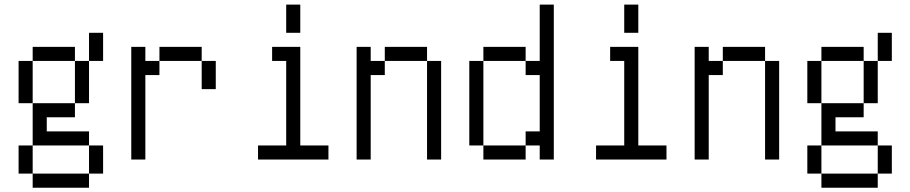

<svg xmlns="http://www.w3.org/2000/svg" viewBox="-20 -708 4040 852"><path d="M125 62.5V125H375V62.5ZM125 62.5Q125 62.5 125 -62.5H62.5Q62.5 -62.5 62.5 62.5ZM375 62.5H437.5Q437.5 62.5 437.5 -62.5H375Q375 -62.5 375 62.5ZM125 -62.5H375V-125H187.5V-187.5H312.5V-250H125ZM125 -250V-437.5H62.5V-250ZM312.5 -250H375V-437.5H312.5ZM125 -437.5H312.5V-500H125ZM375 -437.5H437.5Q437.5 -437.5 437.5 -562.5H375Q375 -562.5 375 -437.5Z M562.5 -500Q562.5 -500 562.5 0H625Q625 0 625 -375H687.5V-437.5H625V-500ZM875 -437.5Q875 -437.5 875 -312.5H937.5Q937.5 -312.5 937.5 -437.5ZM687.5 -437.5H875V-500H687.5Z M1437.5 0V-62.5H1312.5V-500H1187.5V-437.5H1250Q1250 -437.5 1250 -62.5H1125V0ZM1250 -687.5Q1250 -687.5 1250 -562.5H1312.5Q1312.5 -562.5 1312.5 -687.5Z M1562.5 -500Q1562.5 -500 1562.5 0H1625Q1625 0 1625 -375H1687.5V-437.5H1625V-500ZM1875 -437.5V0H1937.5V-437.5ZM1687.5 -437.5H1875V-500H1687.5Z M2125 -62.5V0H2312.5V-62.5ZM2125 -62.5Q2125 -62.5 2125 -437.5H2062.5Q2062.5 -437.5 2062.5 -62.5ZM2375 -62.5V0H2437.5V-687.5H2375Q2375 -687.5 2375 -437.5H2312.5V-375H2375Q2375 -375 2375 -125H2312.5V-62.5ZM2125 -437.5H2312.5V-500H2125Z M2937.5 0V-62.5H2812.5V-500H2687.5V-437.5H2750Q2750 -437.5 2750 -62.5H2625V0ZM2750 -687.5Q2750 -687.5 2750 -562.5H2812.5Q2812.5 -562.5 2812.5 -687.5Z M3062.5 -500Q3062.5 -500 3062.5 0H3125Q3125 0 3125 -375H3187.5V-437.5H3125V-500ZM3375 -437.5V0H3437.5V-437.5ZM3187.5 -437.5H3375V-500H3187.5Z M3625 62.5V125H3875V62.5ZM3625 62.5Q3625 62.5 3625 -62.5H3562.5Q3562.5 -62.5 3562.5 62.5ZM3875 62.5H3937.5Q3937.5 62.5 3937.5 -62.5H3875Q3875 -62.5 3875 62.5ZM3625 -62.5H3875V-125H3687.5V-187.5H3812.5V-250H3625ZM3625 -250V-437.5H3562.5V-250ZM3812.5 -250H3875V-437.5H3812.5ZM3625 -437.5H3812.5V-500H3625ZM3875 -437.5H3937.5Q3937.5 -437.5 3937.5 -562.5H3875Q3875 -562.5 3875 -437.5Z"/></svg>

Font: UnifontExMono
Style: Regular
Weight: 500
Version: Version 15.0.06